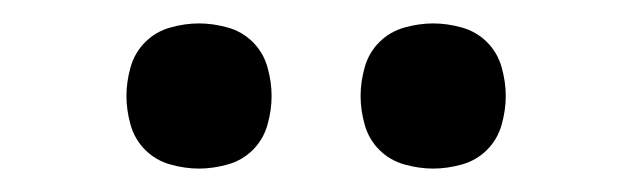

<svg xmlns="http://www.w3.org/2000/svg" viewBox="-20 -752 540 164"><path d="M350 -608Q338 -608 325.5 -611.5Q313 -615 304 -624Q295 -633 291.5 -645.5Q288 -658 288 -670Q288 -682 291.5 -694.5Q295 -707 304 -716Q313 -725 325.5 -728.5Q338 -732 350 -732Q362 -732 374.5 -728.5Q387 -725 396 -716Q405 -707 408.5 -694.5Q412 -682 412 -670Q412 -658 408.5 -645.5Q405 -633 396 -624Q387 -615 374.5 -611.5Q362 -608 350 -608ZM150 -608Q138 -608 125.5 -611.5Q113 -615 104 -624Q95 -633 91.5 -645.5Q88 -658 88 -670Q88 -682 91.5 -694.5Q95 -707 104 -716Q113 -725 125.5 -728.5Q138 -732 150 -732Q162 -732 174.5 -728.5Q187 -725 196 -716Q205 -707 208.5 -694.5Q212 -682 212 -670Q212 -658 208.5 -645.5Q205 -633 196 -624Q187 -615 174.5 -611.5Q162 -608 150 -608Z"/></svg>

Font: HulyMono
Style: Regular
Weight: 400
Monospace: yes
Designer: Belleve Invis
Foundry: Belleve Invis
Version: Version 33.2.5; ttfautohint (v1.8.4)